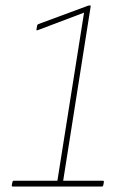

<svg xmlns="http://www.w3.org/2000/svg" viewBox="-20 -679 455 699"><path d="M26 0Q22 0 23 -5L25 -15Q26 -21 30 -21H189L286 -633L117 -569Q111 -567 113 -573L115 -585Q116 -590 119 -591L300 -658Q303 -659 305 -659H308Q311 -659 310 -655L210 -21H355Q359 -21 358 -15L356 -5Q355 0 351 0Z"/></svg>

Font: Sofia Sans Semi Condensed Thin
Style: Italic
Weight: 250
Italic angle: -9°
Version: Version 4.100